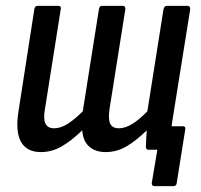

<svg xmlns="http://www.w3.org/2000/svg" viewBox="-20 -510 685 654"><path d="M507 124Q496 124 497 113L516 0H493L564 -80H603Q613 -80 611 -69L582 113Q581 124 571 124ZM119 8Q71 8 51.5 -27Q32 -62 43 -131L97 -479Q99 -490 108 -490H179Q189 -490 187 -479L133 -138Q127 -104 135 -88.5Q143 -73 164 -73Q186 -73 209.5 -87.5Q233 -102 262 -131L317 -479Q319 -490 327 -490H399Q407 -490 407 -479L353 -138Q348 -104 355.5 -88.5Q363 -73 385 -73Q406 -73 430 -87.5Q454 -102 482 -131L537 -479Q540 -490 548 -490H619Q628 -490 628 -479L571 -123Q565 -87 562 -59.5Q559 -32 557 -12Q557 0 547 0H485Q477 0 477 -10Q477 -22 478 -36.5Q479 -51 480 -66Q444 -31 411 -11.5Q378 8 340 8Q305 8 284 -10.5Q263 -29 260 -66Q224 -31 190.5 -11.5Q157 8 119 8Z"/></svg>

Font: Sofia Sans Condensed SemiBold
Style: Italic
Weight: 600
Italic angle: -9°
Version: Version 4.100